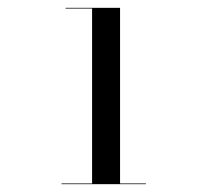

<svg xmlns="http://www.w3.org/2000/svg" viewBox="-20 -926 570 490"><path d="M137 -457.8H215V-904.2H147.2V-906H286.4V-457.8H352.4V-456H137Z"/></svg>

Font: Bodoni* 72 Medium
Style: Regular
Weight: 500
Version: Version 1.002; ttfautohint (v0.97) -l 8 -r 50 -G 200 -x 14 -